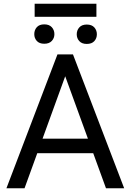

<svg xmlns="http://www.w3.org/2000/svg" viewBox="-20 -1000 692 1020"><path d="M345.7 -647.9 110.4 0H14.2L285.2 -710.9H347.2ZM543 0 307.1 -647.9 305.7 -710.9H367.7L639.6 0ZM530.8 -263.2V-186H131.3V-263.2ZM492.2 -980V-910.6H164.1V-980ZM162.1 -818.4Q162.1 -840.3 175.5 -855.5Q189 -870.6 215.3 -870.6Q241.2 -870.6 255.1 -855.5Q269 -840.3 269 -818.4Q269 -797.4 255.1 -782.5Q241.2 -767.6 215.3 -767.6Q189 -767.6 175.5 -782.5Q162.1 -797.4 162.1 -818.4ZM387.7 -817.9Q387.7 -839.4 401.4 -854.5Q415 -869.6 440.9 -869.6Q467.3 -869.6 481 -854.5Q494.6 -839.4 494.6 -817.9Q494.6 -796.4 481 -781.5Q467.3 -766.6 440.9 -766.6Q415 -766.6 401.4 -781.5Q387.7 -796.4 387.7 -817.9Z"/></svg>

Font: RobotoDEMO
Style: Regular
Weight: 400
Designer: Christian Robertson
Foundry: Google
Version: Version 2.136